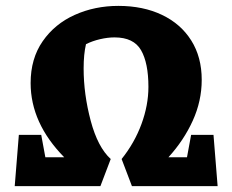

<svg xmlns="http://www.w3.org/2000/svg" viewBox="-20 -632 789 652"><path d="M719 0H428L393 -92Q437 -147 460.5 -211Q484 -275 484 -337Q484 -418 459 -461.5Q434 -505 369 -505Q346 -505 320 -499Q294 -493 272 -482Q264 -448 264 -400Q264 -312 288 -222Q312 -132 356 -92L321 0H30L44 -174H120L134 -98H198Q84 -214 84 -350Q84 -433 125 -492Q166 -551 234 -581.5Q302 -612 382 -612Q466 -612 530 -581.5Q594 -551 629.5 -494.5Q665 -438 665 -361Q665 -289 634.5 -222Q604 -155 552 -98H615L629 -174H705Z"/></svg>

Font: Grenze Black
Style: Regular
Weight: 900
Designer: Renata Polastri
Foundry: Omnibus-Type
Version: Version 1.002; ttfautohint (v1.8)